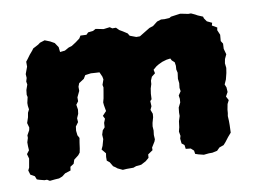

<svg xmlns="http://www.w3.org/2000/svg" viewBox="-72 -616 963 729"><g transform="rotate(-10 409.5 -251.0)"><path d="M189 -460 208 -462 224 -471 237 -475 254 -486 270 -498 276 -508 299 -507 307 -515 326 -517 337 -523 367 -517 391 -520 400 -514H414L425 -503L437 -496L454 -485L460 -475L484 -466H498L516 -477L539 -491L554 -496L572 -510L588 -515L601 -514L620 -515L627 -519L663 -524L679 -521L693 -518H704L719 -511L728 -506L747 -498L749 -491L758 -478L777 -469L774 -459L793 -448L791 -438L799 -419L797 -395L804 -384L803 -364L809 -342L801 -325L798 -309L800 -291L797 -272L791 -248L783 -230L788 -218L789 -200L780 -184L788 -169L781 -155L777 -134L776 -121L774 -110L775 -91V-75L774 -46L761 -31L748 -14L739 -4L722 2L711 13L692 17H679L659 19L639 14L627 10L625 -3L614 -13L595 -15L593 -30L583 -38L581 -57L584 -67L581 -84L585 -100L588 -123L594 -142V-155L596 -174L605 -192L606 -206L604 -219L614 -234L612 -247L614 -265L612 -282L615 -305L612 -318L613 -332L611 -346L601 -355L597 -363L582 -361L565 -356L550 -349L540 -343L527 -332L530 -318L516 -307L510 -293L509 -280L504 -264L501 -244L500 -223L494 -217L495 -197L489 -184L495 -168L494 -155L488 -134L486 -121L487 -105L485 -88L486 -71L483 -63L470 -42V-32L451 -19L450 -6L437 5L418 15L398 17L387 21H361L346 22L327 13L321 8L312 2L302 -15L292 -23V-37L294 -51L280 -68L286 -81L293 -106L292 -123L297 -139L306 -149L307 -166L313 -181L307 -193L322 -209L318 -232L317 -243L321 -258L325 -281L328 -299L326 -309L333 -329L331 -340L323 -358L305 -359L290 -360L268 -357L260 -344L240 -331L235 -318V-302L224 -279V-264L215 -252L218 -233L216 -217L209 -201L210 -186L199 -171L197 -155L199 -137L205 -126L202 -108L199 -86L196 -71L189 -62L171 -48L166 -33L152 -24L150 -10L128 -3L115 7L102 12L86 13L66 15L56 9H46L27 4L18 1L13 -12L-3 -21L-8 -38L-3 -48L3 -82L-2 -100L8 -113L7 -129V-144L12 -160V-170L22 -188L24 -198L19 -216L26 -237L29 -254L35 -266L33 -280V-291L38 -313L36 -322L38 -340L45 -360L43 -372L47 -385L46 -400L56 -427V-446L63 -455L74 -470L86 -484L91 -491L112 -502L120 -508L139 -514L159 -506L175 -497L187 -479Z"/></g></svg>

Font: Winky Rough ExtraBold
Style: Italic
Weight: 800
Italic angle: -8.97852°
Designer: Simon Atzbach
Foundry: typofactur
Version: Version 1.206; ttfautohint (v1.8.4.7-5d5b)